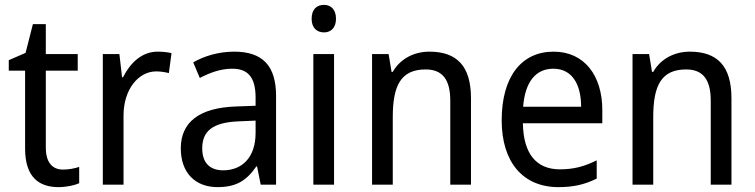

<svg xmlns="http://www.w3.org/2000/svg" viewBox="-20 -758 3097 788"><path d="M239 -62C194 -62 168 -92 168 -153V-468H299V-536H168V-659H115L85 -541L16 -511V-468H83V-148C83 -30 141 10 220 10C251 10 285 3 305 -6V-73C288 -67 262 -62 239 -62Z M627 -546C563 -546 515 -501 485 -441H481L470 -536H402V0H487V-284C487 -391 548 -465 621 -465C638 -465 658 -462 673 -458L684 -540C667 -544 646 -546 627 -546Z M941 -546C877 -546 818 -528 773 -502L800 -438C842 -460 886 -476 933 -476C996 -476 1029 -443 1029 -357V-324L949 -321C797 -316 722 -256 722 -149C722 -49 781 10 873 10C950 10 992 -17 1032 -75H1035L1050 0H1113V-364C1113 -486 1060 -546 941 -546ZM961 -260 1029 -263V-213C1029 -111 973 -59 896 -59C844 -59 810 -87 810 -149C810 -218 850 -256 961 -260Z M1310 -738C1280 -738 1259 -720 1259 -681C1259 -644 1280 -625 1310 -625C1338 -625 1359 -644 1359 -681C1359 -719 1338 -738 1310 -738ZM1351 -536H1266V0H1351Z M1742 -546C1681 -546 1623 -518 1592 -463H1587L1575 -536H1507V0H1592V-278C1592 -408 1626 -473 1727 -473C1797 -473 1828 -430 1828 -345V0H1913V-355C1913 -487 1855 -546 1742 -546Z M2252 -546C2120 -546 2039 -443 2039 -264C2039 -94 2125 10 2272 10C2335 10 2380 -1 2429 -25V-100C2379 -75 2335 -63 2278 -63C2181 -63 2128 -127 2126 -252H2452V-306C2452 -447 2379 -546 2252 -546ZM2251 -476C2330 -476 2365 -409 2365 -320H2127C2135 -421 2178 -476 2251 -476Z M2811 -546C2750 -546 2692 -518 2661 -463H2656L2644 -536H2576V0H2661V-278C2661 -408 2695 -473 2796 -473C2866 -473 2897 -430 2897 -345V0H2982V-355C2982 -487 2924 -546 2811 -546Z"/></svg>

Font: Noto Sans Devanagari UI SemiCondensed
Style: Regular
Weight: 400
Width: 4
Designer: Jelle Bosma - Monotype Design Team
Foundry: Monotype Imaging Inc.
Version: Version 2.004